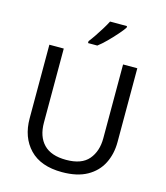

<svg xmlns="http://www.w3.org/2000/svg" viewBox="-135 -1047 1002 1160"><g transform="rotate(15 365.5 -467.0)"><path d="M640 -252Q640 -178 610 -118.5Q580 -59 518.5 -24.5Q457 10 362 10Q229 10 159.5 -62.5Q90 -135 90 -254V-714H180V-251Q180 -164 226.5 -116Q273 -68 367 -68Q464 -68 507.5 -119.5Q551 -171 551 -252V-714H640ZM514 -934Q502 -916 477 -887.5Q452 -859 423.5 -830.5Q395 -802 371 -784H313V-796Q328 -815 345.5 -841Q363 -867 380 -894.5Q397 -922 408 -944H514Z"/></g></svg>

Font: Noto Sans Mayan Numerals
Style: Regular
Weight: 400
Designer: Monotype Design Team
Foundry: Monotype Imaging Inc.
Version: Version 2.001; ttfautohint (v1.8.4.7-5d5b)